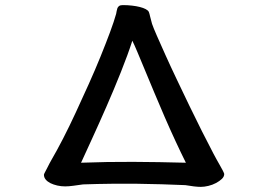

<svg xmlns="http://www.w3.org/2000/svg" viewBox="-20 -688 1040 753"><path d="M152.3 -2.9Q152.3 -4.9 156.2 -12.2Q160.2 -19.5 164.6 -28.3Q168.9 -37.1 173.8 -46.4Q178.7 -55.7 181.6 -60.5Q202.1 -95.7 227.1 -144Q252 -192.4 277.3 -247.1Q302.7 -301.8 328.1 -358.4Q353.5 -415 374.5 -466.8Q395.5 -518.6 411.6 -562Q427.7 -605.5 435.5 -633.8Q436.5 -638.7 437.5 -644.5Q438.5 -650.4 440.4 -655.8Q442.4 -661.1 447.3 -664.6Q452.1 -668 461.9 -668Q480.5 -668 497.6 -666Q514.6 -664.1 528.3 -660.6Q542 -657.2 551.3 -652.3Q560.5 -647.5 563.5 -641.6Q566.4 -634.8 568.8 -623Q571.3 -611.3 576.2 -594.7Q581.1 -580.1 595.2 -547.9Q609.4 -515.6 628.9 -472.2Q648.4 -428.7 672.9 -377.4Q697.3 -326.2 722.2 -274.4Q747.1 -222.7 772 -173.3Q796.9 -124 817.4 -85Q823.2 -74.2 830.1 -61.5Q836.9 -48.8 843.3 -38.1Q849.6 -27.3 854 -18.6Q858.4 -9.8 859.4 -5.9Q859.4 4.9 850.1 13.7Q840.8 22.5 827.1 29.8Q813.5 37.1 797.4 41Q781.2 44.9 767.6 44.9Q755.9 44.9 740.2 43Q724.6 41 707 38.1Q661.1 36.1 614.3 34.7Q567.4 33.2 518.6 32.7Q469.7 32.2 417 32.7Q364.3 33.2 305.7 35.2Q286.1 38.1 267.6 40.5Q249 43 235.4 43Q219.7 43 204.6 39.6Q189.5 36.1 177.7 30.3Q166 24.4 159.2 16.1Q152.3 7.8 152.3 -2.9ZM499 -528.3Q481.4 -473.6 454.1 -405.3Q426.8 -336.9 397.5 -270Q368.2 -203.1 341.3 -144.5Q314.5 -85.9 297.9 -49.8Q400.4 -53.7 502 -53.2Q603.5 -52.7 709 -49.8Q689.5 -88.9 668 -135.3Q646.5 -181.6 625.5 -230Q604.5 -278.3 585 -325.2Q565.4 -372.1 548.8 -412.1Q532.2 -452.1 519.5 -482.4Q506.8 -512.7 499 -528.3Z"/></svg>

Font: JasonHandwriting1
Style: Regular
Weight: 400
Version: Version 1.48.20